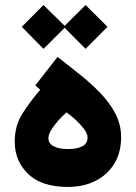

<svg xmlns="http://www.w3.org/2000/svg" viewBox="-20 -739 536 757"><path d="M138.7 -385.3 119.1 -402.3 207 -514.6Q250 -481 293.9 -446Q337.9 -411.1 375 -372.8Q412.1 -334.5 434.8 -291.3Q457.5 -248 457.5 -198.7Q457.5 -137.2 430.4 -93.3Q403.3 -49.3 356 -25.6Q308.6 -2 248 -2Q144 -2 91.1 -53Q38.1 -104 38.1 -180.7Q38.1 -243.2 67.9 -290.3Q97.7 -337.4 138.7 -385.3ZM325.2 -197.3Q325.2 -211.4 311.8 -229.7Q298.3 -248 279.1 -265.9Q259.8 -283.7 242.2 -295.9Q227.5 -283.2 210.9 -264.9Q194.3 -246.6 182.6 -227.8Q170.9 -209 170.9 -194.3Q170.9 -172.9 192.1 -162.1Q213.4 -151.4 247.6 -151.4Q284.7 -151.4 304.9 -162.4Q325.2 -173.3 325.2 -197.3ZM151.4 -719.2 234.9 -637.2 317.4 -719.2 403.8 -633.3 317.4 -546.4 234.9 -629.4 151.4 -546.4 65.9 -633.3Z"/></svg>

Font: Vazirmatn FD Black
Style: Regular
Weight: 900
Designer: Saber Rastikerdar
Foundry: Saber Rastikerdar
Version: Version 33.003